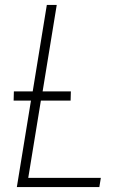

<svg xmlns="http://www.w3.org/2000/svg" viewBox="-20 -755 540 775"><path d="M48 0 105 -349H35L36 -386H112L169 -735H209L152 -386H266L265 -349H145L94 -37H387L381 0Z"/></svg>

Font: Iosevka SS18 Extralight
Style: Italic
Weight: 200
Italic angle: -9°
Monospace: yes
Designer: Belleve Invis
Foundry: Belleve Invis
Version: Version 25.1.1; ttfautohint (v1.8.4)